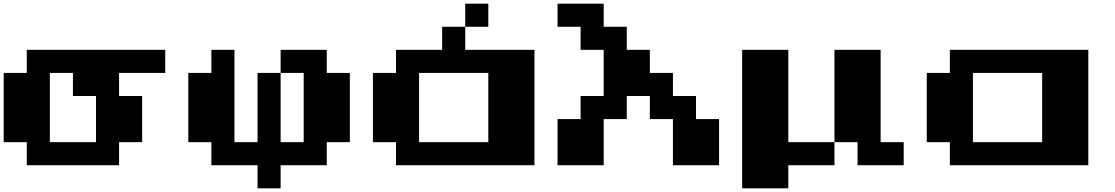

<svg xmlns="http://www.w3.org/2000/svg" viewBox="-20 -1020 6040 1040"><path d="M125 -687.5V-750H500H875V-687.5V-625H750H625V-562.5V-500H687.5H750V-375V-250H687.5H625V-187.5V-125H375H125V-187.5V-250H62.5H0V-437.5V-625H62.5H125ZM375 -562.5V-625H312.5H250V-437.5V-250H375H500V-375V-500H437.5H375Z M1125 -687.5V-750H1187.5H1250V-500V-250H1312.5H1375V-437.5V-625H1437.5H1500V-687.5V-750H1625H1750V-687.5V-625H1812.5H1875V-437.5V-250H1812.5H1750V-187.5V-125H1625H1500V-62.5V0H1437.5H1375V-62.5V-125H1250H1125V-187.5V-250H1062.5H1000V-437.5V-625H1062.5H1125ZM1625 -437.5V-625H1562.5H1500V-437.5V-250H1562.5H1625Z M2500 -937.5V-1000H2562.5H2625V-937.5V-875H2562.5H2500V-812.5V-750H2687.5H2875V-437.5V-125H2500H2125V-187.5V-250H2062.5H2000V-437.5V-625H2062.5H2125V-687.5V-750H2250H2375V-812.5V-875H2437.5H2500ZM2625 -437.5V-625H2437.5H2250V-437.5V-250H2437.5H2625Z M3000 -937.5V-1000H3125H3250V-937.5V-875H3312.5H3375V-812.5V-750H3437.5H3500V-687.5V-625H3562.5H3625V-562.5V-500H3687.5H3750V-437.5V-375H3812.5H3875V-250V-125H3750H3625V-250V-375H3562.5H3500V-437.5V-500H3437.5H3375V-437.5V-375H3312.5H3250V-250V-125H3125H3000V-250V-375H3062.5H3125V-437.5V-500H3187.5H3250V-625V-750H3187.5H3125V-812.5V-875H3062.5H3000Z M4000 -375V-750H4125H4250V-500V-250H4375H4500V-500V-750H4625H4750V-500V-250H4812.5H4875V-187.5V-125H4750H4625V-187.5V-250H4562.5H4500V-187.5V-125H4375H4250V-62.5V0H4125H4000Z M5125 -687.5V-750H5500H5875V-437.5V-125H5500H5125V-187.5V-250H5062.5H5000V-437.5V-625H5062.5H5125ZM5625 -437.5V-625H5437.5H5250V-437.5V-250H5437.5H5625Z"/></svg>

Font: Press Start 2P
Style: Regular
Weight: 500
Monospace: yes
Version: Version 2.14